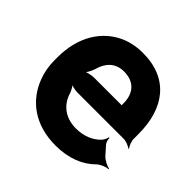

<svg xmlns="http://www.w3.org/2000/svg" viewBox="-143 -677 826 826"><g transform="rotate(45 270.0 -264.0)"><path d="M282 -538C244 -538 210 -531 180 -518C92 -479 35 -390 35 -265V-246C35 -211 41 -178 53 -147C88 -55 170 10 297 10C378 10 438 -16 479 -57C491 -69 518 -80 530 -79L531 -83C518 -84 491 -98 480 -111L449 -146C442 -154 438 -169 439 -177L435 -178C434 -170 426 -153 418 -146C392 -120 355 -104 307 -104C242 -104 199 -140 183 -192C179 -206 167 -226 158 -233L156 -229C165 -223 189 -218 205 -218H485C499 -218 521 -209 529 -202L531 -204C524 -212 515 -234 515 -248V-278C515 -434 438 -538 282 -538ZM376 -326V-320C376 -317 376 -311 378 -310L380 -312C379 -314 373 -314 370 -314H210C193 -314 166 -308 156 -301L159 -297C169 -305 181 -328 186 -344C198 -389 227 -424 281 -424C342 -424 376 -387 376 -326Z"/></g></svg>

Font: Asimov
Style: Edge
Weight: 500
Designer: Google
Version: Version 2.000980: 2014